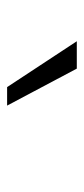

<svg xmlns="http://www.w3.org/2000/svg" viewBox="132 -924 236 540"><g transform="rotate(90 250.0 -654.0)"><path d="M225 -556 96 -752H173L277 -556Z"/></g></svg>

Font: Nunito Sans 9pt Light
Style: Regular
Weight: 300
Version: Version 3.101;gftools[0.9.27]